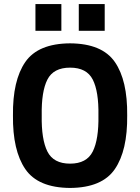

<svg xmlns="http://www.w3.org/2000/svg" viewBox="-20 -916 692 948"><path d="M326 -108Q244 -108 214 -168Q184 -228 186 -346Q184 -464 214 -523Q244 -582 326 -582Q408 -582 438 -523Q468 -464 466 -346Q468 -228 438 -168Q408 -108 326 -108ZM326 12Q484 11 547 -81Q610 -173 608 -346Q610 -519 547 -610Q484 -701 326 -702Q168 -701 105 -610Q42 -519 44 -346Q42 -173 105 -81Q168 11 326 12ZM155 -764H283V-896H155ZM369 -764H497V-896H369Z"/></svg>

Font: RazerF5
Style: Bold
Weight: 700
Foundry: Razer Inc.
Version: Version 1.000;PS 001.001;hotconv 1.0.56